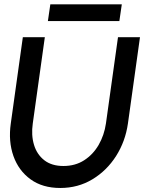

<svg xmlns="http://www.w3.org/2000/svg" viewBox="-20 -876 714 908"><path d="M265 13Q181 13 124.5 -28Q68 -69 43.5 -138.2Q19 -207.5 31 -292L88 -700H192L135 -292Q127 -237 140.8 -191.2Q154.5 -145.5 189.5 -118.2Q224.5 -91 280 -91Q336 -91 378.2 -118.2Q420.5 -145.5 446.8 -191.2Q473 -237 481 -292L538 -700H642L585 -292Q573 -207.5 529 -138.2Q485 -69 417 -28Q349 13 265 13ZM218 -855.5H556L544.5 -776.5H206.5Z"/></svg>

Font: Urbanist SemiBold
Style: Italic
Weight: 600
Italic angle: -8°
Designer: Corey Hu
Foundry: Corey Hu
Version: Version 1.321; ttfautohint (v1.8.4.7-5d5b)